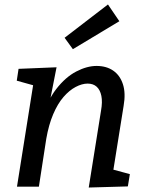

<svg xmlns="http://www.w3.org/2000/svg" viewBox="-20 -835 649 859"><path d="M377 4 432 -340Q439 -379 433.5 -406Q428 -433 412.5 -447Q397 -461 372 -461Q347 -461 318.5 -446Q290 -431 264 -401Q238 -371 218 -324Q198 -277 187 -214L154 0H56L136 -503L170 -442L55 -474L63 -527L233 -534L196 -346L165 -295Q190 -383 231.5 -436.5Q273 -490 321 -515Q369 -540 412 -540Q456 -540 486.5 -519Q517 -498 530 -458Q543 -418 533 -361L484 -55L442 -88L561 -56L552 -1ZM306 -615 269 -666 463 -815 514 -740Z"/></svg>

Font: Bitter Thin Medium
Style: Italic
Weight: 500
Italic angle: -9°
Version: Version 3.021